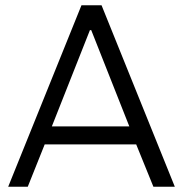

<svg xmlns="http://www.w3.org/2000/svg" viewBox="-20 -706 692 726"><path d="M495 -160H149L85 0H11L288 -686H364L641 0H560ZM325 -592H320L176 -228H469Z"/></svg>

Font: Chivo Light
Style: Regular
Weight: 300
Designer: Hector Gatti
Foundry: Omnibus-Type
Version: Version 1.007